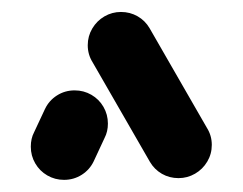

<svg xmlns="http://www.w3.org/2000/svg" viewBox="-20 -540 406 321"><path d="M87 -239.3Q71.9 -239.3 59.1 -246.7Q46.3 -254.1 38.9 -266.9Q31.5 -279.6 31.5 -294.8Q31.5 -308.5 37 -318.9L55.2 -357.8Q61.9 -371.9 75.2 -380.4Q88.5 -388.9 104.8 -388.9Q120 -388.9 132.8 -381.5Q145.6 -374.1 153 -361.3Q160.4 -348.5 160.4 -333.3Q160.4 -320 154.8 -309.3L136.7 -270.4Q130 -256.3 116.7 -247.8Q103.3 -239.3 87 -239.3ZM334.1 -297.8Q334.1 -282.6 326.5 -269.8Q318.9 -257 306.1 -249.6Q293.3 -242.2 278.5 -242.2Q263.3 -242.2 250.7 -249.4Q238.1 -256.7 230.7 -269.3L134.8 -435.9Q126.7 -448.9 126.7 -464.4Q126.7 -479.6 134.3 -492.4Q141.9 -505.2 154.6 -512.6Q167.4 -520 182.2 -520Q197.4 -520 210 -512.8Q222.6 -505.6 230 -493L325.9 -326.3Q334.1 -313.3 334.1 -297.8Z"/></svg>

Font: 26F Galaxy Sans
Style: Regular
Weight: 400
Designer: C₂₉H₂₅N₃O₅
Version: Version 1.100;FEAKit 1.0